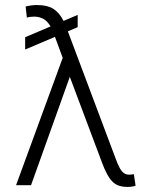

<svg xmlns="http://www.w3.org/2000/svg" viewBox="-20 -737 618 764"><path d="M289.1 -628.9 250 -612.3 438.5 -110.4Q448.2 -83 456.5 -68.4Q464.8 -53.7 473.4 -47.9Q481.9 -42 494.1 -42Q501 -42 512.7 -43.9L519.5 2Q506.3 6.8 487.3 6.8Q462.9 6.8 446 -1Q429.2 -8.8 415.3 -29.1Q401.4 -49.3 386.7 -87.9L257.8 -431.2L103.5 0H43.9L229.5 -506.8L198.7 -590.3L80.1 -540V-588.9L181.2 -631.8Q169.4 -651.9 154.3 -660.9Q139.2 -669.9 118.2 -670.9Q100.1 -670.9 86.9 -667L82 -710.9Q92.3 -713.9 105.5 -715.6Q118.7 -717.3 129.9 -716.8Q168.5 -716.8 192.4 -701.7Q216.3 -686.5 232.9 -653.8L289.1 -677.7Z"/></svg>

Font: Pretendard JP ExtraLight
Style: Regular
Weight: 200
Designer: Base glyphs from Inter by Rasmus Andersson; Hangeul glyphs from Noto Sans CJK(Source Han Sans) by Jang Soo-young and Kan
Foundry: Kil Hyung-jin
Version: Version 1.309